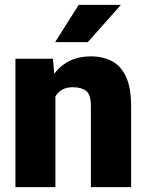

<svg xmlns="http://www.w3.org/2000/svg" viewBox="-20 -770 604 790"><path d="M279.3 -411.1Q253.4 -411.1 236.1 -401.1Q218.8 -391.1 208 -373.5V0H43.5V-528.3H197.8L203.1 -466.8Q258.3 -538.1 353.5 -538.1Q402.8 -538.1 440.2 -518.6Q477.5 -499 498.5 -454.1Q519.5 -409.2 519.5 -332.5V0H354V-333Q354 -380.9 334.5 -396Q314.9 -411.1 279.3 -411.1ZM207 -596.7 303.7 -750H477.5L341.3 -596.7Z"/></svg>

Font: Vazirmatn RD UI Black
Style: Regular
Weight: 900
Designer: Saber Rastikerdar
Foundry: Saber Rastikerdar
Version: Version 33.003